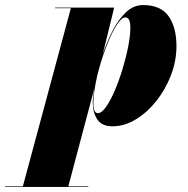

<svg xmlns="http://www.w3.org/2000/svg" viewBox="-160 -490 746 760"><path d="M207 -84.5Q207 -102.5 213 -138.5L110.5 247.5H189.5V250H-140V247.5H-69.5L120.5 -457.5H58V-460H292L246.5 -275Q263 -324 286 -368.8Q309 -413.5 339 -441.8Q369 -470 406 -470Q477 -470 507.8 -425.2Q538.5 -380.5 538.5 -307.5Q538.5 -250 517.2 -193.8Q496 -137.5 459.8 -91.5Q423.5 -45.5 378.2 -17.8Q333 10 285 10Q243 10 225 -17.5Q207 -45 207 -84.5ZM209.5 -81.5Q209.5 -42 227.5 -42Q242 -42 259.5 -66.5Q277 -91 294 -130.8Q311 -170.5 325 -216.5Q339 -262.5 347.5 -306Q356 -349.5 356 -381Q356 -398 351.8 -409.5Q347.5 -421 336 -421Q321.5 -421 302.8 -392.2Q284 -363.5 265.8 -318.2Q247.5 -273 233.5 -223L225.5 -193.5Q218.5 -162.5 214 -133.8Q209.5 -105 209.5 -81.5Z"/></svg>

Font: Bodoni* 72pt Fatface
Style: Italic
Weight: 900
Italic angle: -13°
Version: Version 2.3